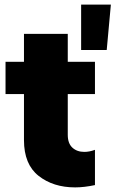

<svg xmlns="http://www.w3.org/2000/svg" viewBox="-20 -810 501 833"><path d="M4 -542H84V-663H274V-542H392V-402H274V-225Q274 -188 294 -169.5Q314 -151 346 -151Q368 -151 392 -160V-7Q345 3 306 3Q211 3 147.5 -47Q84 -97 84 -202V-402H4ZM332 -790H461L443 -593H332Z"/></svg>

Font: Chess Sans ExtraBold
Style: Regular
Weight: 800
Designer: Wolf Bōese
Foundry: Wolf Bōese
Version: Version 7.223